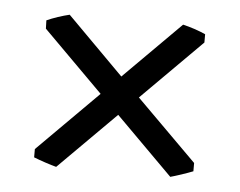

<svg xmlns="http://www.w3.org/2000/svg" viewBox="-34 -465 478 383"><g transform="rotate(5 205.0 -273.5)"><path d="M45.4 -153.3 166.5 -274.4 46.4 -394.5 45.9 -411.1Q55.7 -415.5 68.1 -419.7Q80.6 -423.8 91.3 -426.3L204.6 -312.5L318.4 -426.3Q329.1 -423.8 341.6 -419.7Q354 -415.5 363.8 -411.1V-394.5L243.2 -273.9L364.3 -153.3V-136.7Q354.5 -132.8 341.3 -128.4Q328.1 -124 319.3 -121.6L205.1 -235.8L90.8 -121.6Q81.5 -124 68.4 -128.4Q55.2 -132.8 45.4 -136.7Z"/></g></svg>

Font: Gentium Basic
Style: Regular
Weight: 400
Designer: J. Victor Gaultney and Annie Olsen
Foundry: SIL International
Version: Version 1.100